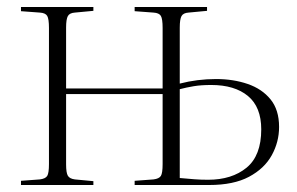

<svg xmlns="http://www.w3.org/2000/svg" viewBox="-20 -529 848 549"><path d="M40 0V-12L94 -16Q110 -18 115 -26Q120 -34 120 -60V-449Q120 -475 115 -483.5Q110 -492 94 -493L40 -497V-509H247V-498L194 -493Q179 -492 174 -483Q169 -474 169 -450V-276H445V-449Q445 -475 440 -483.5Q435 -492 419 -493L365 -497V-509H572V-498L519 -493Q504 -492 499 -483Q494 -474 494 -450V-290Q544 -303 598 -303Q647 -303 688 -289Q729 -275 753.5 -245Q778 -215 778 -166Q778 -123 757 -85Q736 -47 692 -23.5Q648 0 578 0H365V-12L419 -16Q435 -18 440 -26Q445 -34 445 -60V-260H169V-59Q169 -35 174 -26.5Q179 -18 194 -16L247 -11V0ZM575 -15Q643 -15 685 -49.5Q727 -84 727 -159Q727 -223 689 -254.5Q651 -286 584 -286Q555 -286 534 -282.5Q513 -279 494 -274V-20Q517 -18 535 -16.5Q553 -15 575 -15Z"/></svg>

Font: Display Extralight
Style: Regular
Weight: 200
Designer: Latin by Veronika Burian and Jose Scaglione. Greek by Irene Vlachou. Cyrillic by Vera Evstafieva.
Foundry: TypeTogether
Version: Version 3.002